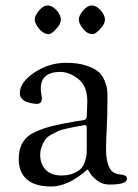

<svg xmlns="http://www.w3.org/2000/svg" viewBox="-20 -662 501 697"><path d="M153 -642Q170 -642 185.5 -624.5Q201 -607 201 -591Q201 -575 183.5 -556.5Q166 -538 158 -538Q138 -538 122 -557.5Q106 -577 106 -591Q106 -605 121.5 -623.5Q137 -642 153 -642ZM313 -642Q330 -642 345.5 -624.5Q361 -607 361 -591Q361 -575 343.5 -556.5Q326 -538 317 -538Q297 -538 281.5 -557.5Q266 -577 266 -591Q266 -605 281.5 -623.5Q297 -642 313 -642ZM48 -85Q48 -121 63 -145.5Q78 -170 108.5 -183.5Q139 -197 172 -205Q205 -213 252 -221Q258 -222 261 -222.5Q264 -223 269 -223.5Q274 -224 278 -225Q285 -226 287.5 -227Q290 -228 292.5 -231.5Q295 -235 295 -241Q295 -251 296 -268.5Q297 -286 297 -293Q297 -350 264 -375.5Q231 -401 200 -401Q128 -401 128 -341Q128 -333 130 -321Q132 -309 132 -305Q132 -285 114 -285Q108 -285 99 -286.5Q90 -288 78.5 -291.5Q67 -295 59.5 -303.5Q52 -312 52 -324Q52 -363 104.5 -398.5Q157 -434 220 -434Q263 -434 293 -424Q323 -414 337.5 -401.5Q352 -389 360 -368.5Q368 -348 369 -336.5Q370 -325 370 -308Q370 -236 367.5 -194.5Q365 -153 365 -122Q365 -85 373 -63.5Q381 -42 392 -36Q403 -30 414 -29Q425 -28 433 -25Q441 -22 441 -13Q441 8 378 8Q352 8 333.5 -6Q315 -20 307 -33.5Q299 -47 298 -47Q297 -47 290 -40.5Q283 -34 270.5 -25Q258 -16 242.5 -7Q227 2 206.5 8.5Q186 15 166 15Q102 15 73 -15Q48 -40 48 -85ZM126 -100Q126 -66 146 -45.5Q166 -25 203 -25Q229 -25 247.5 -33Q266 -41 275 -51Q284 -61 289 -77.5Q294 -94 294.5 -103Q295 -112 295 -127V-199Q295 -208 288 -208Q286 -208 283 -207Q280 -206 278 -206Q255 -202 249 -201Q243 -200 221 -195Q199 -190 190.5 -186Q182 -182 166.5 -173.5Q151 -165 144.5 -155.5Q138 -146 132 -131.5Q126 -117 126 -100Z"/></svg>

Font: OFL Sorts Mill Goudy TT
Style: Regular
Weight: 500
Version: Version 003.000